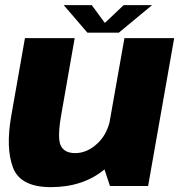

<svg xmlns="http://www.w3.org/2000/svg" viewBox="-20 -746 726 770"><path d="M421 0H574L678.5 -593H479L419 -254Q405 -202.5 371 -171Q329.5 -132 281.5 -132Q237.5 -132 223.2 -163Q209 -194 226.5 -291L279.5 -593H80L25 -280.5Q2.5 -152 32.2 -73.8Q62 4.5 184 4.5Q313 4.5 399 -66.5ZM330.5 -615H456.5L590 -725.5H476L400.5 -654L348 -725.5H235.5Z"/></svg>

Font: Anybody Thin ExtraBold
Style: Italic
Weight: 800
Italic angle: -10°
Version: Version 1.113;gftools[0.9.25]